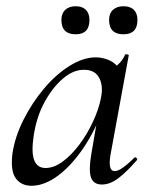

<svg xmlns="http://www.w3.org/2000/svg" viewBox="-20 -583 477 616"><path d="M81 13Q48 13 30.5 -11Q13 -35 20 -91Q28 -144 55 -198Q82 -252 120.5 -298Q159 -344 203 -371.5Q247 -399 287 -399Q306 -399 325 -392Q344 -385 357.5 -369.5Q371 -354 373 -328L325 -357Q339 -359 356 -373.5Q373 -388 381 -407Q383 -410 388.5 -408.5Q394 -407 393 -405L335 -89Q325 -34 348 -34Q359 -34 375.5 -46Q392 -58 411 -77Q414 -80 418 -76Q422 -72 419 -69Q387 -32 360 -11.5Q333 9 307 9Q280 9 272 -13.5Q264 -36 273 -89L297 -229L315 -246Q288 -168 248.5 -109.5Q209 -51 165.5 -19Q122 13 81 13ZM126 -44Q153 -44 181 -64.5Q209 -85 234.5 -119Q260 -153 278.5 -193Q297 -233 304 -269Q312 -309 297.5 -334.5Q283 -360 248 -359Q215 -359 182 -331Q149 -303 123 -255.5Q97 -208 88 -147Q80 -93 90 -68.5Q100 -44 126 -44ZM376 -473Q330 -473 330 -519Q330 -540 342.5 -551.5Q355 -563 376 -563Q398 -563 409.5 -551.5Q421 -540 421 -519Q421 -473 376 -473ZM223 -473Q177 -473 177 -519Q177 -540 189.5 -551.5Q202 -563 223 -563Q244 -563 255.5 -551.5Q267 -540 267 -519Q267 -473 223 -473Z"/></svg>

Font: Cormorant Garamond Light Medium
Style: Italic
Weight: 500
Italic angle: -10°
Version: Version 4.001